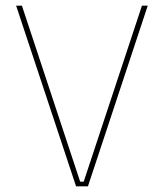

<svg xmlns="http://www.w3.org/2000/svg" viewBox="-20 -659 580 679"><path d="M291 0H249L37 -639H57.5L263.5 -16.5H276L482 -639H502.5Z"/></svg>

Font: Anek Kannada Thin
Style: Regular
Weight: 250
Version: Version 1.003